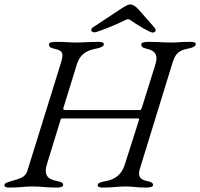

<svg xmlns="http://www.w3.org/2000/svg" viewBox="-40 -842 904 867"><path d="M387 -696C400 -696 500 -737 525 -751C530 -754 534 -755 538 -755C543 -755 547 -753 551 -750C574 -733 636 -695 649 -695C658 -695 663 -700 663 -706C663 -710 661 -713 657 -718L585 -800C575 -811 561 -822 548 -822C538 -822 528 -816 503 -800L379 -718C374 -714 372 -710 372 -706C372 -700 378 -696 387 -696ZM3 5C53 5 67 0 107 0C149 0 165 5 215 5C231 5 245 2 245 -6C245 -15 240 -20 220 -24C178 -32 155 -47 173 -104L232 -296C234 -304 236 -307 240 -307H585C591 -307 587 -299 585 -292L523 -97C509 -54 479 -31 437 -24C414 -20 401 -15 401 -6C401 2 409 5 425 5C475 5 487 0 526 0C564 0 571 5 621 5C637 5 651 2 651 -6C651 -15 646 -20 626 -24C589 -31 582 -49 592 -81L737 -552C749 -590 758 -613 807 -622C830 -626 844 -633 844 -642C844 -650 836 -653 820 -653C770 -653 768 -650 735 -650C693 -650 678 -653 628 -653C612 -653 598 -650 598 -642C598 -633 602 -626 622 -622C666 -613 673 -588 662 -552L601 -357C598 -348 596 -345 591 -345H256C250 -345 244 -346 246 -354L307 -551C319 -590 343 -613 392 -622C415 -626 429 -633 429 -642C429 -650 421 -653 405 -653C355 -653 344 -650 306 -650C269 -650 261 -653 211 -653C195 -653 181 -650 181 -642C181 -633 185 -626 205 -622C249 -613 247 -597 233 -551L84 -72C75 -43 56 -37 14 -25C-9 -18 -20 -15 -20 -6C-20 2 -13 5 3 5Z"/></svg>

Font: EB Garamond
Style: Italic
Weight: 400
Italic angle: -17.2°
Designer: Georg Duffner and Octavio Pardo
Foundry: Georg Duffner
Version: Version 1.000;PS 001.000;hotconv 1.0.88;makeotf.lib2.5.64775